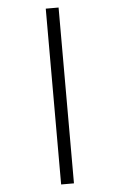

<svg xmlns="http://www.w3.org/2000/svg" viewBox="-64 -804 679 1089"><g transform="rotate(-5 275.5 -259.5)"><path d="M239 -760H312V241H239Z"/></g></svg>

Font: Noto Sans Armenian
Style: Regular
Weight: 400
Designer: Monotype Design Team
Foundry: Monotype Imaging Inc.
Version: Version 2.007